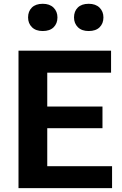

<svg xmlns="http://www.w3.org/2000/svg" viewBox="-20 -973 631 993"><path d="M125.2 -882.8Q125.2 -914.6 144.9 -934Q164.6 -953.4 201.2 -953.4Q236.8 -953.4 257 -933.5Q277.1 -913.6 277.1 -882.8Q277.1 -851.6 257.4 -832Q237.8 -812.5 200.9 -812.5Q165 -812.5 145.1 -832.4Q125.2 -852.3 125.2 -882.8ZM362.8 -882.8Q362.8 -914.6 382.4 -934Q402.1 -953.4 438.7 -953.4Q474.6 -953.4 494.8 -933.5Q514.9 -913.6 514.9 -882.8Q514.9 -851.6 495.2 -832Q475.6 -812.5 438.5 -812.5Q402.6 -812.5 382.7 -832.4Q362.8 -852.3 362.8 -882.8ZM75.7 0V-710.9H554.4V-597.2H224.4V-421.9H510V-309.8H224.4V-113.3H559.6V0Z"/></svg>

Font: RobotoFlex
Style: Regular
Weight: 400
Designer: Berlow after Robertson
Foundry: Google
Version: Version 2.136